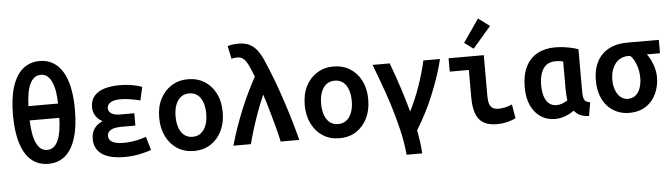

<svg xmlns="http://www.w3.org/2000/svg" viewBox="-55 -1047 5151 1472"><g transform="rotate(-5 2520.0 -311.5)"><path d="M280 15Q204 15 150.5 -29.5Q97 -74 69 -163Q41 -252 41 -381Q41 -511 69 -598.5Q97 -686 150.5 -731Q204 -776 280 -776Q356 -776 409 -731Q462 -686 490 -598.5Q518 -511 518 -381Q518 -252 490 -163Q462 -74 409 -29.5Q356 15 280 15ZM280 -92Q309 -92 330 -109Q351 -126 364.5 -157.5Q378 -189 385 -232.5Q392 -276 393 -329H165Q167 -276 174 -232.5Q181 -189 195 -157.5Q209 -126 230 -109Q251 -92 280 -92ZM165 -439H393Q392 -491 385 -533.5Q378 -576 364 -606.5Q350 -637 329.5 -653.5Q309 -670 280 -670Q251 -670 230 -653.5Q209 -637 195 -606.5Q181 -576 174 -533.5Q167 -491 165 -439Z M861 14Q818 14 777 6Q736 -2 704 -20Q672 -38 653 -69Q634 -100 634 -147Q634 -192 656.5 -224.5Q679 -257 721 -275Q701 -285 685.5 -300.5Q670 -316 660 -338Q650 -360 650 -387Q650 -442 680 -475.5Q710 -509 760 -523.5Q810 -538 871 -538Q908 -538 940 -534.5Q972 -531 999 -524.5Q1026 -518 1047 -510L1024 -407Q1010 -412 985.5 -417Q961 -422 931 -426Q901 -430 871 -430Q837 -430 814.5 -422Q792 -414 781 -401Q770 -388 770 -371Q770 -353 780 -340.5Q790 -328 809.5 -321Q829 -314 856 -314H969V-219H856Q830 -219 806.5 -213.5Q783 -208 768 -194.5Q753 -181 753 -156Q753 -127 782 -111Q811 -95 867 -95Q906 -95 941 -100.5Q976 -106 1002 -113.5Q1028 -121 1042 -126L1072 -23Q1038 -9 981.5 2.5Q925 14 861 14Z M1400 14Q1328 14 1273 -21Q1218 -56 1187 -118.5Q1156 -181 1156 -263Q1156 -346 1187.5 -407.5Q1219 -469 1274.5 -503.5Q1330 -538 1400 -538Q1473 -538 1528 -503.5Q1583 -469 1614 -407.5Q1645 -346 1645 -263Q1645 -181 1614 -118.5Q1583 -56 1528.5 -21Q1474 14 1400 14ZM1399 -95Q1437 -95 1463.5 -116Q1490 -137 1504 -174.5Q1518 -212 1518 -262Q1518 -312 1504.5 -350Q1491 -388 1465 -408.5Q1439 -429 1400 -429Q1363 -429 1336.5 -408.5Q1310 -388 1296 -350Q1282 -312 1282 -262Q1282 -212 1295.5 -174.5Q1309 -137 1335 -116Q1361 -95 1399 -95Z M1704 0Q1723 -67 1747 -136Q1771 -205 1798.5 -272Q1826 -339 1856 -400.5Q1886 -462 1914 -514Q1890 -576 1872.5 -610Q1855 -644 1836.5 -657.5Q1818 -671 1792 -671Q1778 -671 1768 -669.5Q1758 -668 1748 -664L1727 -764Q1744 -770 1764.5 -773Q1785 -776 1811 -776Q1858 -776 1891.5 -760.5Q1925 -745 1949.5 -714.5Q1974 -684 1994 -640Q2029 -562 2061 -477Q2093 -392 2121 -307Q2149 -222 2172 -143.5Q2195 -65 2211 0H2068Q2056 -57 2038.5 -122Q2021 -187 2002.5 -251.5Q1984 -316 1966 -370Q1940 -312 1915.5 -245Q1891 -178 1871 -113.5Q1851 -49 1839 0Z M2520 14Q2448 14 2393 -21Q2338 -56 2307 -118.5Q2276 -181 2276 -263Q2276 -346 2307.5 -407.5Q2339 -469 2394.5 -503.5Q2450 -538 2520 -538Q2593 -538 2648 -503.5Q2703 -469 2734 -407.5Q2765 -346 2765 -263Q2765 -181 2734 -118.5Q2703 -56 2648.5 -21Q2594 14 2520 14ZM2519 -95Q2557 -95 2583.5 -116Q2610 -137 2624 -174.5Q2638 -212 2638 -262Q2638 -312 2624.5 -350Q2611 -388 2585 -408.5Q2559 -429 2520 -429Q2483 -429 2456.5 -408.5Q2430 -388 2416 -350Q2402 -312 2402 -262Q2402 -212 2415.5 -174.5Q2429 -137 2455 -116Q2481 -95 2519 -95Z M3021 185Q3012 87 2988 -13Q2964 -113 2934 -208Q2904 -303 2873.5 -384Q2843 -465 2821 -524H2953Q2992 -419 3022.5 -325Q3053 -231 3077 -143Q3123 -234 3157.5 -333.5Q3192 -433 3212 -524H3340Q3324 -457 3301 -389.5Q3278 -322 3250.5 -254.5Q3223 -187 3189.5 -122Q3156 -57 3118 5Q3127 57 3133 99Q3139 141 3141 185Z M3734 12Q3666 12 3626.5 -13Q3587 -38 3570 -87.5Q3553 -137 3553 -209V-421H3406V-524H3677V-209Q3677 -171 3685 -148Q3693 -125 3710.5 -115Q3728 -105 3757 -105Q3774 -105 3801 -110Q3828 -115 3859 -129L3877 -21Q3839 -3 3802.5 4.5Q3766 12 3734 12ZM3604 -580 3535 -631 3657 -808 3744 -743Z M4179 11Q4117 11 4069.5 -20.5Q4022 -52 3995 -110.5Q3968 -169 3968 -251Q3968 -345 3999.5 -408.5Q4031 -472 4089 -504Q4147 -536 4225 -536Q4255 -536 4285.5 -532.5Q4316 -529 4346 -522.5Q4376 -516 4404 -506V-181Q4404 -132 4415 -115Q4426 -98 4458 -93L4440 11Q4397 9 4371.5 -3.5Q4346 -16 4326 -40Q4293 -16 4255.5 -2.5Q4218 11 4179 11ZM4199 -94Q4222 -94 4244 -102Q4266 -110 4285 -123Q4283 -139 4281 -160Q4279 -181 4279 -200V-423Q4268 -426 4252.5 -428Q4237 -430 4222 -430Q4177 -430 4149.5 -408.5Q4122 -387 4108.5 -348Q4095 -309 4095 -256Q4095 -205 4107 -169Q4119 -133 4142 -113.5Q4165 -94 4199 -94Z M4749 14Q4700 14 4657 -4.5Q4614 -23 4582.5 -57.5Q4551 -92 4533.5 -142Q4516 -192 4516 -255Q4516 -323 4535 -373Q4554 -423 4589.5 -457Q4625 -491 4673 -507.5Q4721 -524 4779 -524H5024V-421H4923Q4953 -380 4969 -333Q4985 -286 4985 -239Q4985 -173 4958.5 -114.5Q4932 -56 4879.5 -21Q4827 14 4749 14ZM4749 -94Q4786 -94 4810 -115Q4834 -136 4845.5 -171Q4857 -206 4857 -247Q4857 -296 4841 -343.5Q4825 -391 4795 -421H4778Q4749 -421 4724 -409.5Q4699 -398 4681 -375.5Q4663 -353 4652.5 -321.5Q4642 -290 4642 -249Q4642 -205 4655.5 -170Q4669 -135 4693 -114.5Q4717 -94 4749 -94Z"/></g></svg>

Font: Ubuntu Sans Mono SemiBold
Style: Regular
Weight: 600
Monospace: yes
Designer: Dalton Maag Ltd
Foundry: Dalton Maag Ltd
Version: Version 1.006